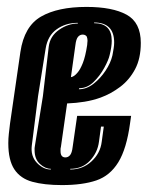

<svg xmlns="http://www.w3.org/2000/svg" viewBox="-20 -523 427 555"><path d="M159 12Q108 12 73.5 2.5Q39 -7 21.5 -33.5Q4 -60 4 -109Q4 -122 5.5 -136Q7 -150 9 -166L39 -373Q50 -447 98.5 -475Q147 -503 230 -503Q305 -503 346 -480.5Q387 -458 387 -399Q387 -354 370.5 -323Q354 -292 327.5 -272Q301 -252 271 -241Q249 -233 224.5 -229Q200 -225 174 -224L156 -98Q155 -95 155 -92Q155 -89 155 -86Q155 -68 169 -68Q177 -68 182.5 -74.5Q188 -81 190 -98L203 -188H359L356 -167Q346 -93 322 -54Q298 -15 258.5 -1.5Q219 12 159 12ZM208 -265Q230 -265 250 -280.5Q270 -296 285 -318.5Q300 -341 305 -363Q307 -374 308.5 -383Q310 -392 310 -400Q310 -458 252 -458V-456Q303 -456 303 -405Q303 -388 297 -364Q294 -350 281.5 -327Q269 -304 250.5 -286Q232 -268 209 -268ZM127 -33V-35Q111 -35 95.5 -49Q80 -63 80 -89Q80 -92 80 -95Q80 -98 81 -102L104 -245L121 -389Q125 -419 151 -437Q177 -455 205 -455V-457Q170 -457 144 -438.5Q118 -420 112 -383L90 -245L72 -103Q68 -72 86.5 -52.5Q105 -33 127 -33ZM185 -300Q194 -301 204 -313Q212 -322 219.5 -341Q227 -360 232 -393Q232 -397 232.5 -400Q233 -403 233 -405Q233 -411 231 -417Q227 -423 219 -423Q211 -423 205.5 -416.5Q200 -410 198 -393ZM183 -33Q219 -33 244.5 -56.5Q270 -80 274 -113L280 -157H272L266 -113Q262 -82 240 -58.5Q218 -35 183 -35Z"/></svg>

Font: Alumni Sans Inline One
Style: Italic
Weight: 400
Italic angle: -8°
Designer: Robert E. Leuschke
Foundry: Robert E. Leuschke
Version: Version 1.100; ttfautohint (v1.8.3)